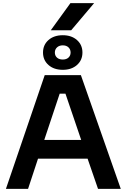

<svg xmlns="http://www.w3.org/2000/svg" viewBox="-20 -1212 813 1232"><path d="M267 -730H499L755 0H609L542 -194H224L160 0H18ZM501 -314 400 -611H363L264 -314ZM256 -875Q256 -924 291 -955Q326 -986 383 -986Q439 -986 474 -955Q509 -924 509 -875Q509 -826 474 -795Q439 -764 383 -764Q326 -764 291 -795Q256 -826 256 -875ZM433 -875Q433 -895 419.5 -908Q406 -921 383 -921Q360 -921 346 -908Q332 -895 332 -875Q332 -855 345.5 -842.5Q359 -830 383 -830Q406 -830 419.5 -842.5Q433 -855 433 -875ZM432 -1192H584L437 -1018H306Z"/></svg>

Font: Sora-SIA SemiBold
Style: Regular
Weight: 600
Designer: Jonathan Barnbrook, Julián Moncada
Foundry: Barnbrook Fonts
Version: Version 2.000